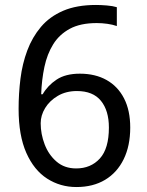

<svg xmlns="http://www.w3.org/2000/svg" viewBox="-20 -744 591 774"><path d="M288 10Q223 10 170 -24Q117 -58 86 -128Q55 -198 55 -305Q55 -367 62.5 -427Q70 -487 90 -540.5Q110 -594 145 -635.5Q180 -677 234.5 -700.5Q289 -724 367 -724Q386 -724 410.5 -722Q435 -720 451 -715V-639Q434 -645 412.5 -648Q391 -651 370 -651Q304 -651 261.5 -628Q219 -605 194.5 -565.5Q170 -526 159 -474Q148 -422 146 -364H152Q172 -399 208 -423Q244 -447 302 -447Q364 -447 409.5 -421.5Q455 -396 480 -347.5Q505 -299 505 -230Q505 -156 478.5 -102Q452 -48 403.5 -19Q355 10 288 10ZM287 -65Q346 -65 382.5 -105Q419 -145 419 -230Q419 -298 387 -337.5Q355 -377 290 -377Q246 -377 213 -357.5Q180 -338 162 -308.5Q144 -279 144 -247Q144 -204 160 -162Q176 -120 208 -92.5Q240 -65 287 -65Z"/></svg>

Font: telugu15
Style: Book
Weight: 400
Designer: Jelle Bosma - Monotype Design Team
Foundry: Monotype Imaging Inc.
Version: Version 2.003